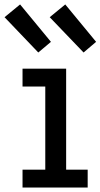

<svg xmlns="http://www.w3.org/2000/svg" viewBox="-48 -845 452 865"><path d="M250 -80.5H347V0H53.5V-80.5H156V-455H53.5V-535.5H250ZM246 -825 176 -767.5 328.5 -608.5 385 -656.5ZM42.5 -825 -27.5 -767.5 124.5 -608.5 181.5 -656.5Z"/></svg>

Font: Hepta Slab ExtraLight Medium
Style: Regular
Weight: 500
Version: Version 1.100